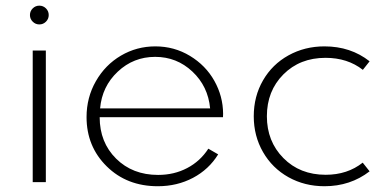

<svg xmlns="http://www.w3.org/2000/svg" viewBox="-20 -644 1384 679"><path d="M142.1 0H95.7V-465.3H142.1ZM95.7 -567.4Q85.9 -577.1 85.9 -590.8Q85.9 -604.5 95.7 -614.3Q105.5 -624 119.1 -624Q132.8 -624 142.6 -614.3Q152.3 -604.5 152.3 -590.8Q152.3 -577.1 142.6 -567.4Q132.8 -557.6 119.1 -557.6Q105.5 -557.6 95.7 -567.4Z M286.1 -230Q286.1 -299.3 319.1 -356.9Q352.1 -414.6 407.7 -447.3Q463.4 -480 529.3 -480Q596.2 -480 651.9 -446.3Q707.5 -412.6 738 -358.2Q768.6 -303.7 769 -241.7Q769 -233.4 768.6 -229.5H332.5Q332.5 -140.6 390.6 -83Q448.7 -25.4 539.1 -25.4Q595.7 -25.4 641.8 -49.6Q688 -73.7 716.8 -118.2L751.5 -98.1Q718.8 -44.9 662.6 -15.1Q606.4 14.6 538.1 14.6Q428.7 14.6 357.4 -55.7Q286.1 -126 286.1 -230ZM528.8 -442.9Q452.1 -442.9 396.5 -390.6Q340.8 -338.4 334 -260.7H723.1Q715.8 -338.9 660.4 -390.9Q605 -442.9 528.8 -442.9Z M1127.4 14.6Q1057.6 14.6 1000.2 -17.3Q942.9 -49.3 910.2 -106.2Q877.4 -163.1 877.4 -232.9Q877.4 -303.2 910.2 -359.9Q942.9 -416.5 1000.2 -448.2Q1057.6 -480 1127.4 -480Q1220.2 -480 1287.1 -427.2L1263.2 -397Q1209 -439.5 1131.3 -439.5Q1040.5 -439.5 982.2 -380.9Q923.8 -322.3 923.8 -232.9Q923.8 -144 982.2 -85Q1040.5 -25.9 1131.8 -25.9Q1208.5 -25.9 1262.7 -68.8L1287.1 -38.1Q1218.8 14.6 1127.4 14.6Z"/></svg>

Font: Spartan MB Light
Style: Regular
Weight: 300
Designer: Matt Bailey, Mirko Velimirovic
Foundry: Matt Bailey
Version: Version 1.005